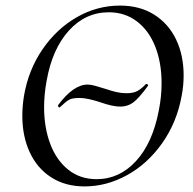

<svg xmlns="http://www.w3.org/2000/svg" viewBox="-20 -656 692 688"><path d="M193 -271Q191 -271 189 -274Q187 -277 188 -279Q243 -353 294 -353Q305 -353 321 -348.5Q337 -344 353 -339Q380 -330 397.5 -326Q415 -322 433 -322Q458 -322 472.5 -330Q487 -338 503 -355H505Q508 -355 510 -352.5Q512 -350 510 -348Q477 -303 457 -288.5Q437 -274 411 -274Q384 -274 341 -289Q293 -305 265 -305Q239 -305 227.5 -298.5Q216 -292 195 -272Q195 -271 193 -271ZM60 -241Q60 -276 66 -313Q82 -406 132.5 -479.5Q183 -553 255.5 -594.5Q328 -636 410 -636Q481 -636 532.5 -603.5Q584 -571 611 -514.5Q638 -458 638 -386Q638 -348 631 -313Q614 -218 561.5 -143.5Q509 -69 435.5 -28.5Q362 12 283 12Q214 12 163.5 -20.5Q113 -53 86.5 -110.5Q60 -168 60 -241ZM549 -260Q559 -309 559 -358Q559 -431 536.5 -488.5Q514 -546 471 -579Q428 -612 370 -612Q286 -612 226.5 -546Q167 -480 147 -366Q138 -318 138 -272Q138 -199 160 -140.5Q182 -82 224.5 -48Q267 -14 326 -14Q408 -14 467.5 -79Q527 -144 549 -260Z"/></svg>

Font: Cormorant Infant Medium
Style: Italic
Weight: 500
Italic angle: -10°
Designer: Christian Thalmann (Catharsis Fonts)
Foundry: Catharsis Fonts
Version: Version 4.000